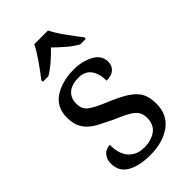

<svg xmlns="http://www.w3.org/2000/svg" viewBox="-221 -779 859 859"><g transform="rotate(-45 208.5 -349.0)"><path d="M194.3 9.8Q159.2 9.8 130.6 3.4Q102.1 -2.9 82 -14.9Q62 -26.9 52 -45.2Q42 -63.5 42 -88.4Q42 -105.5 48.1 -118.7Q54.2 -131.8 62.5 -138.4Q70.8 -145 81.3 -148.2Q91.8 -151.4 97.7 -151.4Q97.7 -127.9 102.8 -106.4Q107.9 -85 120.4 -68.8Q132.8 -52.7 151.9 -43Q170.9 -33.2 200.2 -33.2Q224.1 -33.2 243.2 -39.6Q262.2 -45.9 275.6 -56.6Q289.1 -67.4 295.4 -83.3Q301.8 -99.1 301.8 -119.1Q301.8 -134.8 296.4 -148.2Q291 -161.6 278.3 -172.6Q265.6 -183.6 242.9 -194.8Q220.2 -206.1 187 -220.2Q152.8 -236.8 125.5 -251.2Q98.1 -265.6 81.3 -283Q64.5 -300.3 56.4 -321.8Q48.3 -343.3 48.3 -373Q48.3 -405.3 60.5 -429.7Q72.8 -454.1 95.7 -469.7Q118.7 -485.4 150.9 -494.6Q183.1 -503.9 222.2 -503.9Q254.4 -503.9 280 -496.3Q305.7 -488.8 322.5 -478Q339.4 -467.3 347.9 -452.4Q356.4 -437.5 356.4 -418.9Q356.4 -394.5 339.8 -379.4Q323.2 -364.3 291 -364.3Q291 -409.7 271.2 -436.3Q251.5 -462.9 210.4 -462.9Q186.5 -462.9 170.2 -457Q153.8 -451.2 143.3 -441.4Q132.8 -431.6 127.4 -418.2Q122.1 -404.8 122.1 -387.7Q122.1 -369.1 127.9 -356.2Q133.8 -343.3 147.9 -333Q162.1 -322.8 184.6 -312Q207 -301.3 237.8 -288.6Q273.9 -273.4 299.8 -258.5Q325.7 -243.7 343.3 -226.1Q360.8 -208.5 368.4 -186.3Q376 -164.1 376 -134.8Q376 -98.6 363 -72Q350.1 -45.4 325.7 -27.6Q301.3 -9.8 268.1 0Q234.9 9.8 194.3 9.8ZM85.9 -572.3Q96.2 -585.9 109.4 -603.3Q122.6 -620.6 135 -638.9Q147.5 -657.2 159.2 -675.8Q170.9 -694.3 177.2 -708.5H264.2Q271 -694.3 282.5 -675.8Q293.9 -657.2 307.4 -638.9Q320.8 -620.6 333.5 -603.3Q346.2 -585.9 357.4 -572.3V-562.5H322.8Q295.4 -577.1 268.8 -600.3Q242.2 -623.5 219.7 -645.5Q199.2 -623.5 172.4 -600.3Q145.5 -577.1 120.6 -562.5H85.9Z"/></g></svg>

Font: MUA Office
Style: Regular
Weight: 400
Designer: Khon Soe Zaw Thu
Foundry: Myanmar Unicode
Version: Version 2.10 June 24, 2017